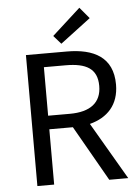

<svg xmlns="http://www.w3.org/2000/svg" viewBox="-58 -913 687 958"><g transform="rotate(-5 285.0 -434.0)"><path d="M423 -812 376 -868 234 -739 271 -697ZM545 0 378 -286C467 -309 525 -369 525 -471C525 -608 429 -656 295 -656H90V0H174V-277H292L450 0ZM174 -588H283C385 -588 441 -558 441 -471C441 -387 385 -345 283 -345H174Z"/></g></svg>

Font: Cambridge Sans
Style: Regular
Weight: 400
Version: Version 2.020;PS 002.020;hotconv 1.0.88;makeotf.lib2.5.64775